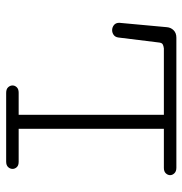

<svg xmlns="http://www.w3.org/2000/svg" viewBox="-4 -608 612 645"><g transform="rotate(-90 302.5 -286.0)"><path d="M61 0Q48.8 0 42.5 -6.6Q36.1 -13.2 36.1 -21Q36.1 -28.8 42.2 -35.4Q48.3 -42 60.5 -42H191.9V-529.8H81.1Q68.8 -529.8 63 -536.1Q57.1 -542.5 57.1 -550.3Q57.1 -558.6 63.2 -565.2Q69.3 -571.8 81.5 -571.8H312.5Q325.2 -571.8 331.3 -565.2Q337.4 -558.6 337.4 -550.3Q337.4 -542.5 331.3 -536.1Q325.2 -529.8 313 -529.8H238.8V-42H461.9Q470.2 -43 475.6 -45.9Q481 -48.8 481.9 -60.1L498.5 -194.8Q500 -205.6 507.3 -210.7Q514.6 -215.8 522.9 -215.8Q532.7 -215.8 540.3 -209.7Q547.9 -203.6 547.9 -191.9L533.2 -32.2Q532.2 -18.6 522.9 -9.3Q513.7 0 498 0Z"/></g></svg>

Font: Cutive Mono
Style: Regular
Weight: 400
Designer: Vernon Adams
Foundry: Vernon Adams
Version: Version 1.110; ttfautohint (v1.8.4.7-5d5b)